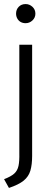

<svg xmlns="http://www.w3.org/2000/svg" viewBox="-20 -705 255 944"><path d="M106 -591Q92 -591 81.5 -597Q71 -603 65 -614Q59 -625 59 -638Q59 -658 72 -671.5Q85 -685 106 -685Q125 -685 139.5 -671.5Q154 -658 154 -638Q154 -618 139.5 -604.5Q125 -591 106 -591ZM138 -485V62Q138 104 129.5 133.5Q121 163 96.5 183Q72 203 24 219L0 176Q34 163 50 148.5Q66 134 71 110.5Q76 87 75 47V-485Z"/></svg>

Font: Catamaran Light
Style: Regular
Weight: 300
Designer: Pria Ravichandran
Version: Version 2.000